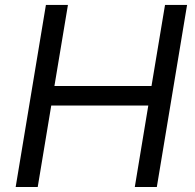

<svg xmlns="http://www.w3.org/2000/svg" viewBox="-20 -747 780 767"><path d="M42.6 0 163.4 -727.3H251.4L197.4 -403.4H585.2L639.2 -727.3H727.3L606.5 0H518.5L572.4 -325.3H184.7L130.7 0Z"/></svg>

Font: Inter UI
Style: Italic
Weight: 400
Italic angle: -9.39999°
Designer: Rasmus Andersson
Foundry: rsms
Version: 3.2;8d6f07862